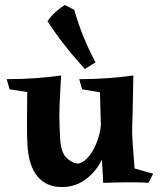

<svg xmlns="http://www.w3.org/2000/svg" viewBox="-20 -739 651 776"><path d="M230 17Q167 17 131.5 -26Q96 -69 91 -151Q89 -186 89 -237.5Q89 -289 90 -367L19 -378L7 -419Q65 -419 121.5 -423Q178 -427 227 -434Q225 -388 222.5 -349.5Q220 -311 220 -271.5Q220 -232 223 -180Q226 -122 250 -100Q274 -78 297 -78Q321 -83 342 -110.5Q363 -138 376 -177.5Q389 -217 389 -256L415 -171Q409 -122 384 -79Q359 -36 319.5 -9.5Q280 17 230 17ZM397 0Q396 -30 393.5 -64Q391 -98 390 -145L384 -366L312 -378L300 -419Q359 -419 414 -423Q469 -427 519 -434Q519 -434 518.5 -411Q518 -388 517.5 -354Q517 -320 516 -286.5Q515 -253 514.5 -230Q514 -207 514 -207Q515 -173 517.5 -142.5Q520 -112 524 -58L599 -37L580 0Q554 -2 531.5 -2Q509 -2 474 -2Q459 -2 435 -1Q411 0 397 0ZM242 -719Q251 -715 261.5 -709Q272 -703 280 -700Q295 -646 316.5 -593Q338 -540 366 -487L323 -460Q275 -513 239.5 -558.5Q204 -604 172 -653Q185 -673 204 -690Q223 -707 242 -719Z"/></svg>

Font: Alkalami
Style: Regular
Weight: 400
Designer: Becca Hirsbrunner Spalinger
Foundry: SIL International
Version: Version 2.000